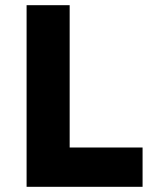

<svg xmlns="http://www.w3.org/2000/svg" viewBox="-20 -720 601 740"><path d="M82.5 0V-700H248.5V-151.5H529.5V0Z"/></svg>

Font: Geologica
Style: Bold
Weight: 700
Designer: Sindre Bremnes, Frode Helland
Foundry: Monokrom Skriftforlag AS
Version: Version 1.010; ttfautohint (v1.8.4.7-5d5b);gftools[0.9.28]